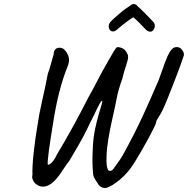

<svg xmlns="http://www.w3.org/2000/svg" viewBox="-20 -870 926 946"><path d="M500 56Q487 57 476.5 50.5Q466 44 462 34Q458 29 449.5 15.5Q441 2 439 -10Q436 -42 435.5 -72Q435 -102 438 -156Q441 -200 449.5 -239Q458 -278 467 -308.5Q476 -339 481 -356Q486 -373 483 -373Q479 -373 472 -361Q465 -349 456.5 -331Q448 -313 439 -294.5Q430 -276 423 -263Q409 -232 390.5 -197.5Q372 -163 353 -131Q334 -99 320 -75Q311 -65 299 -46.5Q287 -28 273 -8Q259 12 244 25Q222 46 200 49Q178 52 162 40Q156 37 150 30Q144 23 140.5 12.5Q137 2 140 -10Q139 -24 140.5 -53.5Q142 -83 146 -118.5Q150 -154 154.5 -187Q159 -220 163 -242Q172 -306 187.5 -373Q203 -440 216 -508Q224 -528 230.5 -553.5Q237 -579 244 -601Q245 -623 256 -630Q267 -637 280.5 -634Q294 -631 301 -621Q311 -611 318 -590Q325 -569 311 -537Q291 -488 272.5 -417.5Q254 -347 239 -247Q235 -223 230 -191Q225 -159 221 -129.5Q217 -100 215.5 -80Q214 -60 216 -59Q224 -57 236.5 -70.5Q249 -84 260 -108Q301 -176 340.5 -248Q380 -320 417 -393Q434 -422 451.5 -456.5Q469 -491 485 -520Q502 -550 516.5 -575.5Q531 -601 541.5 -618.5Q552 -636 558 -638Q578 -637 590 -628Q602 -619 610 -599Q612 -594 610.5 -582Q609 -570 605 -561Q604 -554 596.5 -532Q589 -510 583 -483Q573 -456 565.5 -429.5Q558 -403 555 -386Q547 -343 535 -291.5Q523 -240 514.5 -189.5Q506 -139 505 -100Q504 -72 505.5 -58.5Q507 -45 511 -36Q513 -28 522 -28Q531 -28 538 -37Q556 -61 568.5 -79.5Q581 -98 592 -118Q603 -138 617 -165Q642 -211 668.5 -267Q695 -323 719.5 -378.5Q744 -434 762 -476Q781 -530 793 -562.5Q805 -595 815 -611.5Q825 -628 835 -634Q840 -638 851.5 -638Q863 -638 872 -630Q876 -626 881.5 -617.5Q887 -609 886 -597Q881 -581 868 -545.5Q855 -510 838.5 -467.5Q822 -425 806.5 -386.5Q791 -348 780 -325Q769 -304 759 -289Q749 -274 749 -266Q749 -262 739 -241.5Q729 -221 713.5 -192Q698 -163 680 -132Q662 -101 646 -75Q630 -49 619 -35Q594 -4 569 16.5Q544 37 525.5 46.5Q507 56 500 56ZM562 -729Q545 -712 532.5 -715.5Q520 -719 516.5 -733Q513 -747 523 -761Q526 -765 537.5 -775.5Q549 -786 564.5 -799.5Q580 -813 595.5 -824.5Q611 -836 621 -842Q631 -851 641 -850Q651 -849 657 -840Q669 -830 686.5 -812.5Q704 -795 719 -779.5Q734 -764 738 -759Q744 -750 742.5 -738.5Q741 -727 733.5 -719.5Q726 -712 715 -714.5Q704 -717 690 -733Q683 -741 667.5 -756.5Q652 -772 637 -785Q625 -778 610 -767Q595 -756 582 -745.5Q569 -735 562 -729Z"/></svg>

Font: Caveat Medium
Style: Regular
Weight: 500
Designer: Pablo Impallari
Foundry: Pablo Impallari
Version: Version 2.000